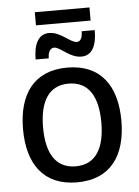

<svg xmlns="http://www.w3.org/2000/svg" viewBox="-55 -820 635 875"><g transform="rotate(-5 262.5 -382.5)"><path d="M387.5 -716.7V-776.7H137.5V-716.7ZM182.5 -561.7C182.5 -591.7 194.2 -608.3 210.8 -608.3C239.2 -608.3 277.5 -556.7 331.7 -556.7C383.3 -556.7 402.5 -605 402.5 -671.7H342.5C342.5 -638.3 331.7 -625 316.7 -625C286.7 -625 247.5 -676.7 194.2 -676.7C141.7 -676.7 122.5 -626.7 122.5 -561.7ZM262.5 12.5C415 12.5 487.5 -90 487.5 -250C487.5 -410 415 -512.5 262.5 -512.5C110 -512.5 37.5 -410 37.5 -250C37.5 -90 110 12.5 262.5 12.5ZM262.5 -60.8C170 -60.8 129.2 -133.3 129.2 -250C129.2 -366.7 170 -439.2 262.5 -439.2C355 -439.2 395.8 -366.7 395.8 -250C395.8 -133.3 355 -60.8 262.5 -60.8Z"/></g></svg>

Font: Familjen Grotesk
Style: Regular
Weight: 400
Designer: Anders Wikstroem, Jonas Baeckman, Matilda Gysing, Kristian Moeller
Foundry: Familjen STHLM AB
Version: Version 2.000